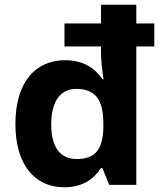

<svg xmlns="http://www.w3.org/2000/svg" viewBox="-20 -780 689 810"><path d="M251 10C330 10 377 -26 406 -71H412L441 0H555V-584H631V-681H555V-760H406V-681H252V-584H406V-559C406 -525 412 -474 417 -446H412C382 -491 333 -526 255 -526C130 -526 45 -434 45 -257C45 -82 129 10 251 10ZM303 -109C235 -109 196 -158 196 -255C196 -352 235 -405 301 -405C389 -405 416 -352 416 -256V-242C414 -153 385 -109 303 -109Z"/></svg>

Font: Noto Sans Adlam
Style: Bold
Weight: 700
Designer: Mark Jamra, Neil Patel
Foundry: JamraPatel LLC
Version: Version 3.001